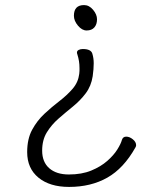

<svg xmlns="http://www.w3.org/2000/svg" viewBox="-20 -525 640 756"><path d="M321 -405Q303 -405 287 -424Q271 -443 271 -463Q271 -505 311 -505Q331 -505 346.5 -486.5Q362 -468 362 -449Q362 -429 351.5 -417Q341 -405 321 -405ZM513 56Q467 138 402.5 174.5Q338 211 252 211Q176 211 131.5 174.5Q87 138 87 74Q87 22 106.5 -14Q126 -50 155 -77Q184 -104 214 -127Q244 -150 266 -175.5Q288 -201 292 -234Q293 -240 293 -246Q293 -252 293 -257Q293 -271 291 -284Q289 -297 284 -313Q283 -315 283 -318Q283 -325 290 -328.5Q297 -332 306 -332Q338 -332 343.5 -314Q349 -296 349 -276Q349 -265 348 -252Q347 -239 345 -225Q339 -186 317.5 -157.5Q296 -129 267 -105.5Q238 -82 210.5 -58Q183 -34 164.5 -4Q146 26 146 68Q146 113 174 137.5Q202 162 251 162Q302 162 339.5 146.5Q377 131 402.5 108.5Q428 86 442 63.5Q456 41 460 26Q464 13 477 13Q490 13 503 23.5Q516 34 516 47Q516 51 513 56Z"/></svg>

Font: Moon Stars Kai T Light
Style: Regular
Weight: 300
Designer: GuiWonder
Version: Version 1.101